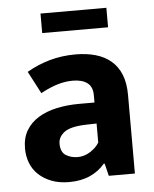

<svg xmlns="http://www.w3.org/2000/svg" viewBox="-50 -701 606 755"><g transform="rotate(-5 253.0 -324.0)"><path d="M68 -435Q111 -460 159 -473.5Q207 -487 261 -487Q304 -487 339.5 -477Q375 -467 400.5 -445.5Q426 -424 439.5 -390.5Q453 -357 453 -310V0H350L338 -49H334Q311 -21 275.5 -5Q240 11 193 11Q154 11 124 -0.5Q94 -12 73 -31.5Q52 -51 41.5 -78Q31 -105 31 -136Q31 -177 48.5 -206.5Q66 -236 97 -255Q128 -274 169.5 -283Q211 -292 259 -292H319V-321Q319 -354 298.5 -369.5Q278 -385 241 -385Q212 -385 181.5 -376Q151 -367 114 -347ZM320 -209 277 -208Q216 -206 192 -187.5Q168 -169 168 -143Q168 -109 188.5 -96.5Q209 -84 235 -84Q261 -84 284.5 -99Q308 -114 320 -134ZM398 -659V-582H138V-659Z"/></g></svg>

Font: Ek Mukta
Style: Bold
Weight: 700
Designer: Girish Dalvi and Yashodeep Gholap
Foundry: Ek Type
Version: Version 2.538;PS 1.002;hotconv 16.6.51;makeotf.lib2.5.65220;